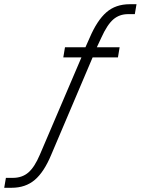

<svg xmlns="http://www.w3.org/2000/svg" viewBox="-32 -724 667 910"><path d="M-4 119H29Q73 119 102.5 93.5Q132 68 157 9L354 -452H268L276 -500H373L393 -545Q428 -627 472 -665.5Q516 -704 583 -704H615L607 -657H575Q534 -657 505 -632Q476 -607 448 -545L427 -500H535L527 -452H407L211 9Q177 91 133 128.5Q89 166 23 166H-12Z"/></svg>

Font: Bai Jamjuree Light
Style: Italic
Weight: 300
Italic angle: -10°
Version: Version 1.000; ttfautohint (v1.6)